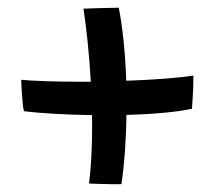

<svg xmlns="http://www.w3.org/2000/svg" viewBox="-20 -610 565 498"><path d="M478 -328Q451.5 -322 408.2 -317.8Q365 -313.5 308 -312Q307.5 -266 304.2 -219.8Q301 -173.5 295 -132.5Q289 -132 271.5 -132.2Q254 -132.5 236.2 -133Q218.5 -133.5 211 -134Q219 -198.5 219 -287Q219 -299 218.5 -311.5Q169.5 -312 121.8 -314.8Q74 -317.5 42 -321.5Q40 -329 38.5 -346.2Q37 -363.5 36 -380.2Q35 -397 35 -403Q56 -401 97.2 -399.5Q138.5 -398 187 -398Q201 -398 215.5 -398Q212.5 -452.5 207.2 -502.2Q202 -552 196.5 -587.5Q202 -588 222.5 -588.5Q243 -589 263.2 -589.5Q283.5 -590 288 -590Q295.5 -553 300.5 -504Q305.5 -455 307.5 -400.5Q362 -402.5 407.8 -406Q453.5 -409.5 481.5 -414Q482 -391.5 480.2 -363.8Q478.5 -336 478 -328Z"/></svg>

Font: Grandstander
Style: Regular
Weight: 400
Designer: Tyler Finck
Foundry: Etcetera Type Co
Version: Version 1.200; ttfautohint (v1.8.3)